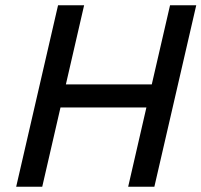

<svg xmlns="http://www.w3.org/2000/svg" viewBox="-20 -710 766 730"><path d="M41.5 0 200.7 -689.9H299.8L230.5 -389.2H557.1L626.5 -689.9H726.1L566.9 0H467.3L536.6 -301.3H210L140.6 0Z"/></svg>

Font: Acari Sans Medium
Style: Italic
Weight: 500
Italic angle: -13°
Designer: Alfredo Marco Pradil and Stefan Peev
Foundry: Hanken Design Co.
Version: Version 1.045